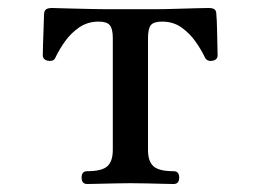

<svg xmlns="http://www.w3.org/2000/svg" viewBox="-20 -460 652 480"><path d="M198 0Q184 0 184 -16Q184 -32 198 -32Q235 -32 248.5 -44.5Q262 -57 262 -85V-365Q262 -388 254.5 -397Q247 -406 227 -406Q199 -406 178 -391.5Q157 -377 142.5 -356.5Q128 -336 119 -317Q115 -306 101 -308Q87 -310 87 -322Q87 -327 87.5 -347.5Q88 -368 89 -390.5Q90 -413 90 -422Q90 -433 95 -436.5Q100 -440 110 -440Q112 -440 128 -439.5Q144 -439 166 -438.5Q188 -438 209 -437.5Q230 -437 242 -437H371Q391 -437 421 -438Q451 -439 475 -439.5Q499 -440 501 -440Q512 -440 516.5 -436.5Q521 -433 521 -422Q522 -413 522.5 -390.5Q523 -368 523.5 -347.5Q524 -327 524 -322Q524 -310 510.5 -308Q497 -306 492 -317Q483 -336 468.5 -356.5Q454 -377 433.5 -391.5Q413 -406 385 -406Q364 -406 357 -397Q350 -388 350 -365V-85Q350 -57 363.5 -44.5Q377 -32 414 -32Q428 -32 428 -16Q428 0 414 0Q407 0 387.5 -0.5Q368 -1 345.5 -1.5Q323 -2 306 -2Q290 -2 267 -1.5Q244 -1 224.5 -0.5Q205 0 198 0Z"/></svg>

Font: Zen Old Mincho Medium
Style: Regular
Weight: 500
Designer: Yoshimichi Ohira
Foundry: Positype
Version: Version 1.500